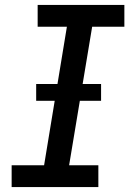

<svg xmlns="http://www.w3.org/2000/svg" viewBox="-20 -755 540 775"><path d="M27 0V-88H158L250 -647H132V-735H482V-647H352L259 -88H377V0ZM126 -348V-416H388V-348Z"/></svg>

Font: Iosevka SS04 Semibold Oblique
Style: Regular
Weight: 600
Italic angle: -9°
Monospace: yes
Designer: Belleve Invis
Foundry: Belleve Invis
Version: Version 19.0.0; ttfautohint (v1.8.4)